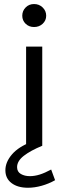

<svg xmlns="http://www.w3.org/2000/svg" viewBox="-20 -704 338 927"><path d="M106 0V-479H184V0ZM144.5 -573.5Q120 -573.5 103.8 -589.2Q87.5 -605 87.5 -628Q87.5 -651.5 103.8 -668Q120 -684.5 144.5 -684.5Q169 -684.5 186 -668Q203 -651.5 203 -628Q203 -605 186 -589.2Q169 -573.5 144.5 -573.5ZM246 166Q215 183.5 180.8 193Q146.5 202.5 115 202.5Q65.5 202.5 35.8 180Q6 157.5 6 118Q6 78.5 37.8 41.5Q69.5 4.5 133 -19.5L183.5 0Q127.5 23 95 48.2Q62.5 73.5 62.5 103Q62.5 125.5 80.8 136Q99 146.5 124 146.5Q147 146.5 171.8 138.8Q196.5 131 227 114.5Z"/></svg>

Font: Karla
Style: Regular
Weight: 400
Designer: Jonathan Pinhorn
Version: Version 2.004;gftools[0.9.33]